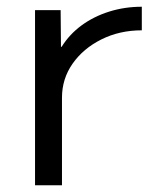

<svg xmlns="http://www.w3.org/2000/svg" viewBox="-20 -550 460 570"><path d="M84 0V-520H160L161 -411H163Q186 -448 222 -474.5Q258 -501 304 -515.5Q350 -530 401 -530V-460Q335 -460 281 -433Q227 -406 195.5 -361Q164 -316 164 -260V0Z"/></svg>

Font: M PLUS 1
Style: Regular
Weight: 400
Designer: Coji Morishita
Foundry: UNDERFOREST DESIGN
Version: Version 1.001